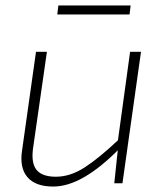

<svg xmlns="http://www.w3.org/2000/svg" viewBox="-20 -672 599 704"><path d="M152 -482 101 -127Q94 -73 114.5 -48.5Q135 -24 185 -24Q238 -24 291 -58.5Q344 -93 415 -160L418 -127Q350 -58 289.5 -23Q229 12 175 12Q110 12 80.5 -22.5Q51 -57 61 -121L112 -482ZM497 -482 429 0H399L413 -132L411 -147L457 -482ZM459 -652 455 -619H190L194 -652Z"/></svg>

Font: Exo 2 ExtraLight
Style: Italic
Weight: 250
Italic angle: -8°
Designer: Natanael Gama
Foundry: Natanael Gama
Version: Version 2.010